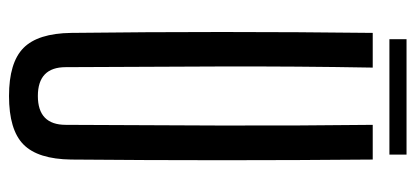

<svg xmlns="http://www.w3.org/2000/svg" viewBox="-268 -647 922 426"><g transform="rotate(90 193.0 -434.0)"><path d="M193 7Q119 7 86.5 -25Q54 -57 53 -131Q49 -466 53 -800H130Q127 -633 127.5 -459.5Q128 -286 129 -119Q129 -57 193 -57Q257 -57 257 -119Q258 -286 258.5 -459.5Q259 -633 257 -800H334Q337 -466 334 -131Q333 -57 300.5 -25Q268 7 193 7ZM67 -837V-875H323V-837Z"/></g></svg>

Font: Big Shoulders Display Medium
Style: Regular
Weight: 500
Designer: Patric King
Foundry: XO Type Co
Version: Version 1.000; ttfautohint (v1.8.2)